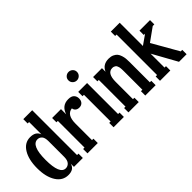

<svg xmlns="http://www.w3.org/2000/svg" viewBox="-8 -1276 1877 1877"><g transform="rotate(-45 930.5 -337.5)"><path d="M194.8 19Q115.7 19 69.8 -53.2Q23.9 -125.5 23.9 -245.1Q23.9 -363.8 68.6 -436.3Q113.3 -508.8 190.9 -508.8Q268.1 -508.8 288.1 -449.2V-620.1H268.1V-680.2H391.1V-60.1H411.1V0H288.1V-43.9Q272.5 19 194.8 19ZM222.2 -45.9Q250.5 -45.9 270.3 -68.1Q290 -90.3 290 -137.2V-354Q290 -402.3 271.7 -422.6Q253.4 -442.9 226.1 -442.9Q140.1 -442.9 140.1 -245.1Q140.1 -45.9 222.2 -45.9Z M715.8 -507.8Q759.3 -507.8 778.1 -487.5Q796.9 -467.3 796.9 -438Q796.9 -407.2 780.3 -389.6Q763.7 -372.1 735.8 -372.1Q710 -372.1 694.8 -386Q679.7 -399.9 678.7 -418.9Q597.7 -410.6 597.7 -288.1V-60.1H617.7V0H475.1V-60.1H494.6V-429.2H475.1V-488.8H597.7V-417Q627.4 -507.8 715.8 -507.8Z M847.7 -636.2Q847.7 -661.1 865.2 -677.5Q882.8 -693.8 906.7 -693.8Q930.7 -693.8 948.2 -677.5Q965.8 -661.1 965.8 -636.2Q965.8 -610.8 948.2 -594Q930.7 -577.1 906.7 -577.1Q882.8 -577.1 865.2 -594Q847.7 -610.8 847.7 -636.2ZM978.5 0H835.9V-60.1H855.5V-429.2H835.9V-488.8H958.5V-60.1H978.5Z M1397.5 -344.2V-60.1H1417.5V0H1274.4V-60.1H1294.4V-312Q1294.4 -326.2 1294.2 -333.7Q1293.9 -341.3 1293 -354.7Q1292 -368.2 1289.8 -375.5Q1287.6 -382.8 1283.4 -392.3Q1279.3 -401.9 1273.2 -406.7Q1267.1 -411.6 1257.8 -415.3Q1248.5 -418.9 1236.3 -418.9Q1164.1 -418.9 1164.1 -298.8V-60.1H1184.1V0H1041.5V-60.1H1061V-429.2H1041.5V-488.8H1164.1V-439Q1193.8 -508.8 1275.4 -508.8Q1307.1 -508.8 1330.3 -498Q1353.5 -487.3 1366 -471.7Q1378.4 -456.1 1386 -432.4Q1393.6 -408.7 1395.5 -388.9Q1397.5 -369.1 1397.5 -344.2Z M1806.6 -429.2 1669.9 -331.1 1824.7 -60.1H1845.7V0H1740.7L1600.6 -252.9V-60.1H1620.6V0H1478V-60.1H1497.6V-620.1H1478V-680.2H1600.6V-358.9L1700.7 -429.2H1682.6V-488.8H1828.6V-429.2Z"/></g></svg>

Font: Margherita Bold
Style: Regular
Weight: 700
Designer: James Puckett
Foundry: Dunwich Type Founders
Version: Version 1.008;hotconv 1.0.109;makeotfexe 2.5.65596